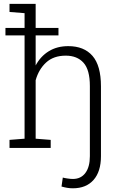

<svg xmlns="http://www.w3.org/2000/svg" viewBox="-20 -782 648 1015"><path d="M365.2 213.4Q349.1 213.4 335 210.9Q320.8 208.5 305.2 204.1L312 156.7Q320.3 159.2 336.9 161.6Q353.5 164.1 365.2 164.1Q407.7 164.1 431.4 132.3Q455.1 100.6 455.1 43.5V-326.7Q455.1 -413.1 421.4 -450.4Q387.7 -487.8 327.6 -487.8Q263.2 -487.8 223.9 -451.7Q184.6 -415.5 168.5 -357.9V-48.8L248 -42.5V0H30.3V-42.5L109.9 -48.8V-594.7H8.8V-634.3H109.9V-712.4L30.3 -718.8V-761.7H168.5V-634.3H289.1V-594.7H168.5V-436Q194.3 -484.4 238 -511.2Q281.7 -538.1 340.8 -538.1Q424.3 -538.1 469 -486.6Q513.7 -435.1 513.7 -325.7V43.5Q513.7 125 474.6 169.2Q435.5 213.4 365.2 213.4Z"/></svg>

Font: Roboto Slab Light
Style: Regular
Weight: 300
Designer: Google
Version: Version 2.000; ttfautohint (v1.8.1.43-b0c9)